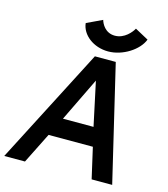

<svg xmlns="http://www.w3.org/2000/svg" viewBox="-214 -1009 970 1110"><g transform="rotate(15 271.0 -454.0)"><path d="M353 -837C295 -837 271 -886 265 -908L172 -864C179 -795 251 -739 339 -739C426 -739 517 -798 542 -864L461 -908C449 -886 411 -837 353 -837ZM188 -296 315 -558 371 -296ZM-84 0H40L132 -184H397L439 0H562L398 -692H273Z"/></g></svg>

Font: Cantarell
Style: BoldOblique
Weight: 700
Italic angle: -8°
Designer: Dave Crossland
Version: Version 0.024